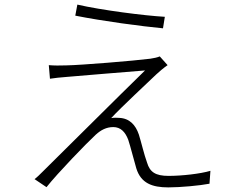

<svg xmlns="http://www.w3.org/2000/svg" viewBox="-20 -790 1040 834"><path d="M316 -770 307 -722C428 -698 593 -676 688 -667L696 -717C607 -722 420 -746 316 -770ZM708 -507 674 -545C665 -541 648 -537 633 -535C563 -526 331 -507 268 -506C241 -505 215 -505 192 -507L197 -448C218 -451 241 -454 271 -456C335 -461 527 -478 610 -484C509 -386 200 -78 167 -46C153 -32 140 -19 130 -12L182 23C231 -39 357 -169 396 -205C418 -225 442 -238 472 -238C504 -238 524 -217 537 -183C547 -153 563 -89 572 -59C592 6 641 24 711 24C764 24 849 16 890 8L894 -48C850 -35 770 -26 712 -26C655 -26 631 -43 619 -83C606 -118 593 -175 583 -206C569 -247 543 -276 498 -278C491 -279 472 -279 463 -277C506 -324 626 -435 659 -467C667 -475 693 -497 708 -507Z"/></svg>

Font: Noto Sans CJK Light
Style: Regular
Weight: 300
Designer: Ryoko NISHIZUKA (kana & ideographs); Paul D. Hunt (Latin, Greek & Cyrillic); Wenlong ZHANG (bopomofo); Sandoll Communica
Foundry: Adobe Systems Incorporated
Version: Version 1.000;PS 1;hotconv 1.0.78;makeotf.lib2.5.61930